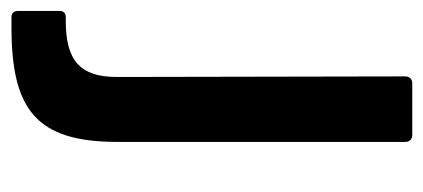

<svg xmlns="http://www.w3.org/2000/svg" viewBox="-278 -324 756 343"><g transform="rotate(90 100.5 -153.0)"><path d="M-39 205H-22C125 205 183 161 183 16V-499C183 -506 178 -511 171 -511H78C71 -511 66 -506 66 -499L67 17C67 82 38 108 -33 108H-38H-40C-47 108 -51 112 -51 119V193C-51 201 -47 205 -39 205Z"/></g></svg>

Font: Barlow SemiBold Numbers
Style: Regular
Weight: 600
Designer: Jeremy Tribby
Foundry: Tribby Type
Version: Version 1.408